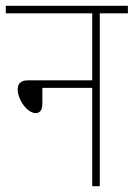

<svg xmlns="http://www.w3.org/2000/svg" viewBox="-20 -642 461 662"><path d="M0 -622V-596H298V-365H77C51 -365 41 -353 41 -334C41 -298 74 -252 103 -252C117 -252 126 -262 126 -284V-339H298V0H324V-596H421V-622Z"/></svg>

Font: Noto Sans Devanagari Condensed Thin
Style: Regular
Weight: 100
Width: 3
Designer: Jelle Bosma - Monotype Design Team
Foundry: Monotype Imaging Inc.
Version: Version 2.004